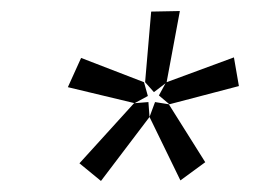

<svg xmlns="http://www.w3.org/2000/svg" viewBox="-20 -781 486 348"><path d="M287 -592 268 -608 280 -630 259 -614 243 -632 254 -760 306 -761 282 -632 404 -677 413 -625ZM163 -453 124 -485 223 -594H224L103 -623L127 -676L241 -632L248 -607L224 -594L249 -596L251 -569ZM307 -454 251 -569 261 -596 286 -592 352 -487Z"/></svg>

Font: Bitter
Style: Italic
Weight: 400
Italic angle: -9°
Designer: Sol Matas, and Bitter project Authors
Foundry: Sol Matas
Version: Version 2.001